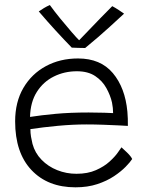

<svg xmlns="http://www.w3.org/2000/svg" viewBox="-20 -772 588 780"><path d="M517 -126Q509 -113.5 490.5 -94.5Q472 -75.5 443.2 -56.2Q414.5 -37 375.2 -24Q336 -11 286.5 -11Q174 -11 107.8 -81.2Q41.5 -151.5 41.5 -279Q41.5 -357.5 75 -414.8Q108.5 -472 166.2 -503.2Q224 -534.5 297 -534.5Q388.5 -534.5 438.5 -475Q488.5 -415.5 497.5 -318.5Q500 -289.5 499.5 -260.5Q491.5 -261 463.8 -262.5Q436 -264 400 -265.2Q364 -266.5 331.5 -266.5Q276 -266.5 214.8 -260.8Q153.5 -255 103.5 -247.5Q103.5 -231.5 106 -216.5Q108.5 -201.5 112 -187.5Q122 -150.5 148.8 -123Q175.5 -95.5 212.5 -80.8Q249.5 -66 290.5 -66Q336.5 -66 369.8 -80.8Q403 -95.5 425 -115.5Q447 -135.5 458.8 -152.5Q470.5 -169.5 473.5 -173.5Q480 -168 496 -152.5Q512 -137 517 -126ZM102 -297Q146.5 -304 205.8 -309.5Q265 -315 340 -315Q378.5 -315 403.8 -314Q429 -313 439.5 -312.5Q439.5 -333 435 -355.5Q428.5 -384.5 412.2 -414Q396 -443.5 366.8 -463Q337.5 -482.5 292.5 -482.5Q241.5 -482.5 198.8 -461.2Q156 -440 129.8 -398.8Q103.5 -357.5 102 -297ZM436 -747Q447.5 -741 462.5 -731.2Q477.5 -721.5 484 -716.5Q419.5 -656.5 379.8 -622.2Q340 -588 326 -577Q313.5 -577 297.8 -577.5Q282 -578 271.5 -578.5Q239 -612 206 -648Q173 -684 137.5 -725.5Q146.5 -732 158.5 -739.2Q170.5 -746.5 182.5 -751.5Q200.5 -726.5 225 -696.5Q249.5 -666.5 270.8 -642Q292 -617.5 301.5 -608.5Q316 -623.5 340 -648.5Q364 -673.5 389.8 -700.2Q415.5 -727 436 -747Z"/></svg>

Font: Grandstander ExtraLight
Style: Regular
Weight: 200
Designer: Tyler Finck
Foundry: Etcetera Type Co
Version: Version 1.200; ttfautohint (v1.8.3)